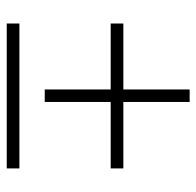

<svg xmlns="http://www.w3.org/2000/svg" viewBox="-26 -556 583 570"><g transform="rotate(90 265.0 -271.5)"><path d="M50.3 -0.5V-38.1H480.5V-0.5ZM283.2 -346.7H480.5V-309.1H283.2V-113.3H246.1V-309.1H50.3V-346.7H246.1V-543.5H283.2Z"/></g></svg>

Font: Bpm'online Open Sans Light
Style: Regular
Weight: 300
Foundry: Ascender Corporation
Version: Version 1.10